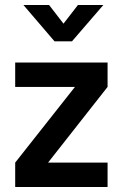

<svg xmlns="http://www.w3.org/2000/svg" viewBox="-20 -751 494 771"><path d="M41 -98 281 -402H41V-500H412V-402L173 -98H412V0H41ZM74 -731H177L235 -656L293 -731H395L269 -585H199Z"/></svg>

Font: Cairo SemiBold
Style: Regular
Weight: 600
Designer: Mohamed Gaber, Accademia di Belle Arti di Urbino and others
Foundry: Kief Type Foundry, Accademia di Belle Arti di Urbino and others
Version: Version 3.011